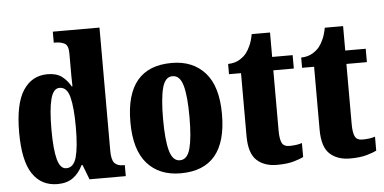

<svg xmlns="http://www.w3.org/2000/svg" viewBox="-52 -860 1941 971"><g transform="rotate(-5 919.0 -375.0)"><path d="M203 10Q121 10 76.5 -56.5Q32 -123 32 -267Q32 -412 76.5 -480Q121 -548 200 -548Q246 -548 273 -527.5Q300 -507 317 -476H321Q320 -499 320 -529Q320 -559 320 -588V-643Q320 -684 300.5 -694Q281 -704 254 -704H246V-760H483V-135Q483 -89 497.5 -72.5Q512 -56 543 -56H550V0H366L337 -75H332Q313 -35 282 -12.5Q251 10 203 10ZM254 -66Q292 -66 306 -117.5Q320 -169 320 -269Q320 -368 306.5 -421Q293 -474 255 -474Q223 -474 209.5 -421Q196 -368 196 -268Q196 -167 209.5 -116.5Q223 -66 254 -66Z M828 10Q720 10 658.5 -59.5Q597 -129 597 -270Q597 -550 831 -550Q938 -550 1000 -480.5Q1062 -411 1062 -270Q1062 10 828 10ZM830 -56Q868 -56 882.5 -110.5Q897 -165 897 -270Q897 -376 882 -429.5Q867 -483 829 -483Q792 -483 777.5 -429.5Q763 -376 763 -270Q763 -165 778 -110.5Q793 -56 830 -56Z M1317 10Q1253 10 1214.5 -25.5Q1176 -61 1176 -149V-468H1115V-520Q1150 -521 1173.5 -535.5Q1197 -550 1209 -566Q1220 -580 1230.5 -603.5Q1241 -627 1247 -660H1340V-536H1444V-468H1340V-163Q1340 -120 1349.5 -100Q1359 -80 1388 -80Q1425 -80 1452 -89V-18Q1437 -10 1403 0Q1369 10 1317 10Z M1688 10Q1624 10 1585.5 -25.5Q1547 -61 1547 -149V-468H1486V-520Q1521 -521 1544.5 -535.5Q1568 -550 1580 -566Q1591 -580 1601.5 -603.5Q1612 -627 1618 -660H1711V-536H1815V-468H1711V-163Q1711 -120 1720.5 -100Q1730 -80 1759 -80Q1796 -80 1823 -89V-18Q1808 -10 1774 0Q1740 10 1688 10Z"/></g></svg>

Font: Noto Serif Armenian ExtraCondensed Black
Style: Regular
Weight: 900
Width: 2
Designer: Monotype Design Team
Foundry: Monotype Imaging Inc.
Version: Version 2.008; ttfautohint (v1.8.4.7-5d5b)